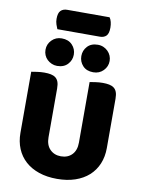

<svg xmlns="http://www.w3.org/2000/svg" viewBox="-108 -1093 880 1182"><g transform="rotate(10 332.0 -502.0)"><path d="M602 -224Q602 -170 583.5 -125.5Q565 -81 530 -49.5Q495 -18 445 -1Q395 16 332 16Q269 16 219 -1Q169 -18 134 -49.5Q99 -81 80.5 -125.5Q62 -170 62 -224V-606Q73 -608 97 -611.5Q121 -615 143 -615Q166 -615 183.5 -611.5Q201 -608 213 -599Q225 -590 231 -574Q237 -558 237 -532V-227Q237 -179 263.5 -152Q290 -125 332 -125Q375 -125 401 -152Q427 -179 427 -227V-606Q438 -608 462 -611.5Q486 -615 508 -615Q531 -615 548.5 -611.5Q566 -608 578 -599Q590 -590 596 -574Q602 -558 602 -532ZM175 -892Q170 -903 164.5 -919.5Q159 -936 159 -954Q159 -991 174 -1005.5Q189 -1020 214 -1020H479Q487 -1009 491 -992.5Q495 -976 495 -958Q495 -921 480.5 -906.5Q466 -892 441 -892ZM125 -755Q125 -790 150 -815.5Q175 -841 212 -841Q254 -841 278 -815.5Q302 -790 302 -755Q302 -720 278 -694.5Q254 -669 212 -669Q194 -669 178 -676Q162 -683 150 -694.5Q138 -706 131.5 -721.5Q125 -737 125 -755ZM349 -755Q349 -790 372.5 -815.5Q396 -841 438 -841Q457 -841 473 -834Q489 -827 501 -815Q513 -803 519.5 -787.5Q526 -772 526 -755Q526 -720 501 -694.5Q476 -669 438 -669Q396 -669 372.5 -694.5Q349 -720 349 -755Z"/></g></svg>

Font: Baloo Bhaina
Style: Regular
Weight: 400
Designer: Manish Minz, Shuchita Grover and Ek Type
Foundry: Ek Type
Version: Version 1.443;PS 1.000;hotconv 16.6.51;makeotf.lib2.5.65220;